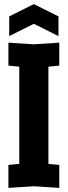

<svg xmlns="http://www.w3.org/2000/svg" viewBox="-20 -912 330 936"><path d="M21 4V-108L74 -113V-587L21 -592V-704L145 -696L269 -704V-592L216 -587V-113L269 -108V4L145 -4ZM25 -736V-832L145 -892L265 -832V-736L145 -796Z"/></svg>

Font: Tektur Condensed SemiBold
Style: Regular
Weight: 600
Width: 3
Designer: Adam Jagosz
Foundry: Adam Jagosz
Version: Version 1.005;gftools[0.9.30]